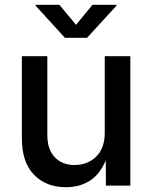

<svg xmlns="http://www.w3.org/2000/svg" viewBox="-20 -783 642 810"><path d="M258.3 6.8Q174.8 6.8 123.5 -45.7Q72.3 -98.1 72.3 -199.2V-545.9H179.7V-212.4Q179.7 -153.3 210.7 -120.1Q241.7 -86.9 294.9 -86.9Q349.6 -86.9 385.7 -122.3Q421.9 -157.7 421.9 -222.7V-545.9H529.8V0H426.8L426.3 -106Q400.4 -46.4 357.7 -19.8Q314.9 6.8 258.3 6.8ZM230.5 -762.7 300.8 -678.2 370.1 -762.7H471.2V-758.8L347.2 -623.5H253.9L130.4 -758.8V-762.7Z"/></svg>

Font: Inter Medium
Style: Regular
Weight: 500
Designer: Rasmus Andersson
Foundry: rsms
Version: Version 4.001;git-9221beed3